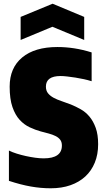

<svg xmlns="http://www.w3.org/2000/svg" viewBox="-20 -1001 564 1033"><path d="M253 12Q200 12 146 2.5Q92 -7 28 -28V-191Q46 -182 70 -174.5Q94 -167 119 -161.5Q144 -156 169 -152.5Q194 -149 215 -149Q313 -149 313 -218Q313 -237 304 -249Q295 -261 279 -269Q263 -277 242.5 -282.5Q222 -288 199 -294Q170 -302 140 -316Q110 -330 86 -356Q62 -382 47 -425Q32 -468 32 -535Q32 -636 99.5 -692Q167 -748 289 -748Q334 -748 379.5 -741Q425 -734 473 -719V-564Q454 -570 431.5 -575Q409 -580 386 -583.5Q363 -587 342 -589.5Q321 -592 306 -592Q227 -592 227 -535Q227 -513 238.5 -499Q250 -485 268.5 -475Q287 -465 311 -457Q335 -449 361 -439Q388 -428 414.5 -413Q441 -398 461.5 -373.5Q482 -349 495 -313Q508 -277 508 -225Q508 -170 490 -126Q472 -82 439 -51.5Q406 -21 359 -4.5Q312 12 253 12ZM91 -910 263 -981 433 -910V-786L262 -857L91 -786Z"/></svg>

Font: Encode Sans Compressed
Style: Black
Weight: 900
Designer: Pablo Impallari, Andres Torresi
Foundry: Pablo Impallari, Andres Torresi
Version: Version 1.000; ttfautohint (v1.00) -l 8 -r 50 -G 200 -x 14 -